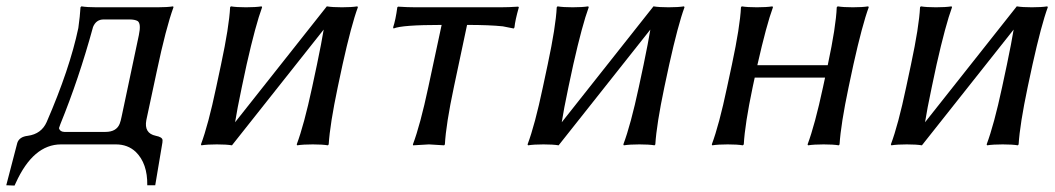

<svg xmlns="http://www.w3.org/2000/svg" viewBox="-23 -452 3301 601"><path d="M161.6 -50.8Q164.6 -39.6 178.2 -39.1H307.1Q341.3 -39.1 351.6 -64.5Q355 -73.2 357.9 -87.9L411.6 -341.8Q419.4 -378.4 407.7 -386.2Q398.9 -391.1 382.3 -391.1H301.3Q277.8 -391.1 268.1 -367.2Q267.6 -365.7 267.6 -365.2Q223.6 -204.6 166 -63.5Q162.6 -54.2 161.6 -50.8ZM222.2 -364.3Q227.5 -402.3 229 -429.2L231.9 -432.1Q249.5 -429.2 279.3 -429.2H470.2Q500 -429.2 519 -432.1L520 -429.2Q496.6 -365.2 467.8 -229L435.1 -76.2Q427.2 -34.7 464.8 -26.9Q485.4 -22.9 485.8 -13.2Q485.8 -9.3 485.4 -5.9L462.9 127.9H438Q439 59.6 401.9 23.4Q377 0 339.8 0H168Q81.1 0 26.4 120.6Q24.4 125 22.5 128.9L-3.4 127.9L31.2 -4.9Q37.6 -23.9 64 -26.9Q106.4 -32.7 123 -69.8Q195.3 -236.3 222.2 -364.3Z M668.9 -250Q694.3 -369.1 697.3 -429.2L699.7 -432.1Q717.3 -429.2 747.1 -429.2Q776.9 -429.2 795.9 -432.1L797.4 -429.2Q777.3 -375 749 -250L733.9 -179.2Q718.8 -107.4 712.9 -69.3L1000 -432.1Q1017.6 -429.2 1047.4 -429.2Q1077.1 -429.2 1095.7 -432.1L1097.2 -429.2Q1077.1 -375 1049.3 -250L1034.2 -179.2Q1009.8 -63 1005.9 0L1003.4 2.9Q985.8 0 956.1 0Q926.3 0 907.2 2.9L905.8 0Q928.7 -61 954.1 -179.2L969.2 -250Q983.9 -320.3 990.2 -359.4L703.1 2.9Q685.5 0 655.8 0Q626 0 607.4 2.9L606 0Q628.9 -61 653.8 -179.2Z M1359.4 -374Q1234.9 -374 1209 -362.8L1207.5 -366.2Q1215.3 -389.2 1220.7 -429.2L1223.1 -431.2Q1252.9 -429.2 1277.8 -429.2H1543.9Q1569.3 -429.2 1599.1 -431.2L1601.1 -429.2Q1589.4 -388.2 1587.4 -366.2L1585 -362.8Q1585 -362.8 1550.8 -369.6Q1508.8 -374 1439 -374L1397.9 -180.2Q1373 -63 1369.6 0L1367.2 2.9Q1365.2 2.9 1319.8 0L1270 2.9L1269.5 0Q1292.5 -61 1317.9 -180.2Z M1691.4 -250Q1716.8 -369.1 1719.7 -429.2L1722.2 -432.1Q1739.7 -429.2 1769.5 -429.2Q1799.3 -429.2 1818.4 -432.1L1819.8 -429.2Q1799.8 -375 1771.5 -250L1756.3 -179.2Q1741.2 -107.4 1735.4 -69.3L2022.5 -432.1Q2040 -429.2 2069.8 -429.2Q2099.6 -429.2 2118.2 -432.1L2119.6 -429.2Q2099.6 -375 2071.8 -250L2056.6 -179.2Q2032.2 -63 2028.3 0L2025.9 2.9Q2008.3 0 1978.5 0Q1948.7 0 1929.7 2.9L1928.2 0Q1951.2 -61 1976.6 -179.2L1991.7 -250Q2006.3 -320.3 2012.7 -359.4L1725.6 2.9Q1708 0 1678.2 0Q1648.4 0 1629.9 2.9L1628.4 0Q1651.4 -61 1676.3 -179.2Z M2268.1 -250Q2293.5 -369.1 2296.4 -429.2L2298.8 -432.1Q2316.4 -429.2 2346.2 -429.2Q2376 -429.2 2395 -432.1L2396.5 -429.2Q2376.5 -375 2348.1 -250L2347.7 -248H2567.9L2568.4 -250Q2593.8 -369.1 2596.2 -429.2L2599.1 -432.1Q2616.7 -429.2 2646.5 -429.2Q2676.3 -429.2 2694.8 -432.1L2696.3 -429.2Q2676.3 -375 2648.4 -250L2633.3 -179.2Q2608.9 -63 2605 0L2602.5 2.9Q2585 0 2555.2 0Q2525.4 0 2506.3 2.9L2504.9 0Q2527.8 -61 2553.2 -179.2L2559.6 -209H2339.4L2333 -179.2Q2308.6 -63 2305.2 0L2302.2 2.9Q2284.7 0 2254.9 0Q2225.1 0 2206.5 2.9L2205.1 0Q2228 -61 2252.9 -179.2Z M2828.6 -250Q2854 -369.1 2856.9 -429.2L2859.4 -432.1Q2877 -429.2 2906.7 -429.2Q2936.5 -429.2 2955.6 -432.1L2957 -429.2Q2937 -375 2908.7 -250L2893.6 -179.2Q2878.4 -107.4 2872.6 -69.3L3159.7 -432.1Q3177.2 -429.2 3207 -429.2Q3236.8 -429.2 3255.4 -432.1L3256.8 -429.2Q3236.8 -375 3209 -250L3193.8 -179.2Q3169.4 -63 3165.5 0L3163.1 2.9Q3145.5 0 3115.7 0Q3085.9 0 3066.9 2.9L3065.4 0Q3088.4 -61 3113.8 -179.2L3128.9 -250Q3143.6 -320.3 3149.9 -359.4L2862.8 2.9Q2845.2 0 2815.4 0Q2785.6 0 2767.1 2.9L2765.6 0Q2788.6 -61 2813.5 -179.2Z"/></svg>

Font: Linux Biolinum Slanted O
Style: Slanted
Weight: 400
Designer: Philipp H. Poll
Foundry: Philipp H. Poll
Version: Version 1.0.4